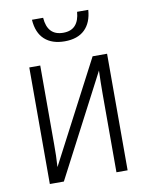

<svg xmlns="http://www.w3.org/2000/svg" viewBox="-84 -802 667 863"><g transform="rotate(-10 250.0 -370.5)"><path d="M73 0V-532H123V-171Q123 -144 122.5 -120.5Q122 -97 120 -69L362 -532H428V0H377V-355Q377 -383 377.5 -409.5Q378 -436 379 -464L137 0ZM251 -620Q193 -620 159.5 -650.5Q126 -681 122 -741H173Q179 -659 251 -659Q287 -659 306 -680Q325 -701 328 -741H379Q375 -683 342.5 -651.5Q310 -620 251 -620Z"/></g></svg>

Font: Noto Sans Mono ExtraCondensed Light
Style: Regular
Weight: 300
Width: 2
Designer: Monotype Design Team
Foundry: Monotype Imaging Inc.
Version: Version 2.014; ttfautohint (v1.8.4.7-5d5b)